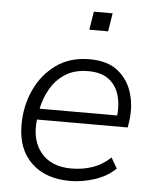

<svg xmlns="http://www.w3.org/2000/svg" viewBox="-51 -732 630 784"><g transform="rotate(5 264.0 -340.5)"><path d="M265 8Q164 8 106 -48Q48 -104 48 -203Q48 -281 78.5 -347Q109 -413 165.5 -453.5Q222 -494 302 -494Q377 -494 420 -458.5Q463 -423 478.5 -367.5Q494 -312 484 -250L481 -230H109Q99 -146 141 -94.5Q183 -43 266 -43Q313 -43 353 -57Q393 -71 426 -102L451 -59Q418 -26 367 -9Q316 8 265 8ZM301 -445Q244 -445 206 -420Q168 -395 146 -356Q124 -317 116 -275H434Q439 -322 427 -360.5Q415 -399 384.5 -422Q354 -445 301 -445ZM290 -614 302 -689H379L367 -614Z"/></g></svg>

Font: Nunito Sans Light
Style: Italic
Weight: 300
Italic angle: -9°
Designer: Vernon Adams
Foundry: Vernon Adams
Version: Version 3.006; ttfautohint (v1.8.3)